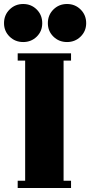

<svg xmlns="http://www.w3.org/2000/svg" viewBox="-61 -934 448 954"><path d="M26.9 -632.8V-668.9H292V-632.8H254.9V-36.1H292V0H26.9V-36.1H64V-632.8ZM-41 -818.8Q-41 -859.4 -13.4 -886.7Q14.2 -914.1 54.2 -914.1Q94.2 -914.1 121.6 -886.7Q148.9 -859.4 148.9 -818.8Q148.9 -778.8 121.6 -752Q94.2 -725.1 54.2 -725.1Q14.2 -725.1 -13.4 -752.2Q-41 -779.3 -41 -818.8ZM176.8 -818.8Q176.8 -859.4 204.3 -886.7Q231.9 -914.1 272 -914.1Q312 -914.1 339.6 -886.7Q367.2 -859.4 367.2 -818.8Q367.2 -779.3 339.6 -752.2Q312 -725.1 272 -725.1Q231.9 -725.1 204.3 -752.2Q176.8 -779.3 176.8 -818.8Z"/></svg>

Font: Lletraferida
Style: Heavy
Weight: 900
Designer: Josep Patau Bellart
Foundry: Josep Patau Bellart
Version: Version 1.000